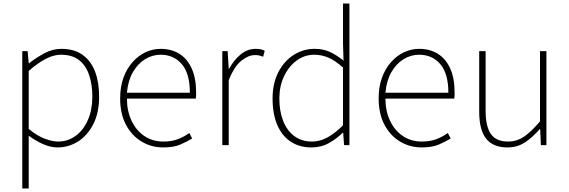

<svg xmlns="http://www.w3.org/2000/svg" viewBox="-20 -814 3189 1077"><path d="M105 243V-527H135L141 -459H143Q182 -490 228.5 -515Q275 -540 324 -540Q396 -540 443 -506.5Q490 -473 513 -413Q536 -353 536 -271Q536 -182 503.5 -118Q471 -54 418 -20.5Q365 13 302 13Q265 13 224 -4.5Q183 -22 141 -53V46V243ZM305 -20Q361 -20 404.5 -52Q448 -84 473 -141Q498 -198 498 -271Q498 -338 480.5 -391.5Q463 -445 424.5 -476Q386 -507 321 -507Q281 -507 236 -483.5Q191 -460 141 -416V-91Q188 -52 231 -36Q274 -20 305 -20Z M895 13Q829 13 774 -20Q719 -53 686.5 -114.5Q654 -176 654 -262Q654 -327 672.5 -378Q691 -429 723.5 -465.5Q756 -502 796.5 -521Q837 -540 881 -540Q942 -540 986.5 -512Q1031 -484 1055.5 -429.5Q1080 -375 1080 -297Q1080 -289 1080 -280.5Q1080 -272 1078 -261H692Q692 -192 717.5 -137.5Q743 -83 789 -51.5Q835 -20 897 -20Q942 -20 977 -33Q1012 -46 1042 -68L1058 -37Q1028 -19 991 -3Q954 13 895 13ZM692 -294H1045Q1045 -401 1000 -454Q955 -507 881 -507Q834 -507 793 -481.5Q752 -456 725 -408.5Q698 -361 692 -294Z M1227 0V-527H1257L1263 -428H1265Q1291 -476 1329 -508Q1367 -540 1414 -540Q1428 -540 1440 -538Q1452 -536 1465 -529L1456 -496Q1443 -501 1434 -503Q1425 -505 1409 -505Q1374 -505 1334 -473.5Q1294 -442 1263 -364V0Z M1727 13Q1661 13 1612 -18.5Q1563 -50 1536 -111.5Q1509 -173 1509 -262Q1509 -347 1541.5 -409.5Q1574 -472 1627.5 -506Q1681 -540 1745 -540Q1793 -540 1830 -523Q1867 -506 1907 -474L1904 -573V-794H1940V0H1910L1905 -70H1903Q1870 -37 1826 -12Q1782 13 1727 13ZM1730 -20Q1776 -20 1818.5 -44Q1861 -68 1904 -111V-435Q1861 -474 1822.5 -490.5Q1784 -507 1743 -507Q1688 -507 1643.5 -474Q1599 -441 1573 -385.5Q1547 -330 1547 -262Q1547 -190 1568.5 -135.5Q1590 -81 1631 -50.5Q1672 -20 1730 -20Z M2345 13Q2279 13 2224 -20Q2169 -53 2136.5 -114.5Q2104 -176 2104 -262Q2104 -327 2122.5 -378Q2141 -429 2173.5 -465.5Q2206 -502 2246.5 -521Q2287 -540 2331 -540Q2392 -540 2436.5 -512Q2481 -484 2505.5 -429.5Q2530 -375 2530 -297Q2530 -289 2530 -280.5Q2530 -272 2528 -261H2142Q2142 -192 2167.5 -137.5Q2193 -83 2239 -51.5Q2285 -20 2347 -20Q2392 -20 2427 -33Q2462 -46 2492 -68L2508 -37Q2478 -19 2441 -3Q2404 13 2345 13ZM2142 -294H2495Q2495 -401 2450 -454Q2405 -507 2331 -507Q2284 -507 2243 -481.5Q2202 -456 2175 -408.5Q2148 -361 2142 -294Z M2827 13Q2746 13 2707 -36Q2668 -85 2668 -188V-527H2704V-192Q2704 -105 2733.5 -62.5Q2763 -20 2830 -20Q2879 -20 2919.5 -47.5Q2960 -75 3009 -133V-527H3045V0H3014L3010 -90H3008Q2968 -44 2925 -15.5Q2882 13 2827 13Z"/></svg>

Font: Noto Sans SC Thin
Style: Regular
Weight: 100
Designer: Ryoko NISHIZUKA 西塚涼子 (kana, bopomofo & ideographs); Paul D. Hunt (Latin, Greek & Cyrillic); Sandoll Communications 산돌커뮤니
Foundry: Adobe
Version: Version 2.004-H2;hotconv 1.0.118;makeotfexe 2.5.65603